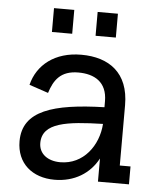

<svg xmlns="http://www.w3.org/2000/svg" viewBox="-52 -750 649 802"><g transform="rotate(5 273.0 -349.0)"><path d="M227 -606V-706H142V-606ZM410 -606V-706H325V-606ZM473 -328C473 -464 389 -522 273 -522C162 -522 89 -463 68 -378L148 -351C165 -405 192 -447 267 -447C334 -447 388 -418 388 -337V-312C173 -306 47 -268 47 -140C47 -47 113 8 206 8C290 8 354 -33 388 -97V0H518V-75H473ZM224 -67C172 -67 134 -94 134 -140C134 -226 238 -238 388 -242C382 -151 321 -67 224 -67Z"/></g></svg>

Font: Alpha Lyrae Medium
Style: Regular
Weight: 500
Designer: Nikolay Petroussenko, Plamen Motev
Foundry: Fontfabric LLC
Version: Version 1.000;hotconv 1.0.109;makeotfexe 2.5.65596